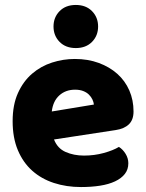

<svg xmlns="http://www.w3.org/2000/svg" viewBox="-20 -739 589 775"><path d="M198 -176Q212 -140 245 -125.5Q278 -111 319 -111Q361 -111 399 -121.5Q437 -132 460 -146Q476 -136 487 -118Q498 -100 498 -80Q498 -55 484 -37Q470 -19 444.5 -7Q419 5 384 10.5Q349 16 307 16Q248 16 197.5 -0.5Q147 -17 110 -50Q73 -83 52 -133Q31 -183 31 -250Q31 -316 52.5 -363.5Q74 -411 109.5 -441.5Q145 -472 190 -486.5Q235 -501 282 -501Q335 -501 378.5 -485Q422 -469 453.5 -441Q485 -413 502 -374Q519 -335 519 -289Q519 -255 500 -237Q481 -219 447 -214ZM283 -377Q245 -377 219.5 -354Q194 -331 189 -289L359 -317Q358 -327 353 -337.5Q348 -348 339 -357Q330 -366 316 -371.5Q302 -377 283 -377ZM376 -632Q376 -595 351.5 -570Q327 -545 286 -545Q245 -545 220.5 -570Q196 -595 196 -632Q196 -669 220.5 -694Q245 -719 286 -719Q327 -719 351.5 -694Q376 -669 376 -632Z"/></svg>

Font: Baloo Tammudu 2 ExtraBold
Style: Regular
Weight: 800
Designer: Maithili Shingre, Omkar Shende and Ek Type
Foundry: Ek Type
Version: Version 1.640;hotconv 1.0.111;makeotfexe 2.5.65597; ttfautoh